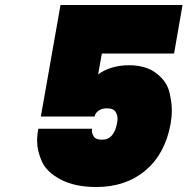

<svg xmlns="http://www.w3.org/2000/svg" viewBox="-20 -751 753 771"><path d="M679 -536H389L374 -452Q396 -469 428 -479Q460 -489 498 -489Q566 -489 607.5 -457Q649 -425 659.5 -383.5Q670 -342 670 -309Q670 -282 665 -253Q643 -133 564 -66.5Q485 0 367 0Q281 0 224 -30Q167 -60 148 -103Q129 -146 129 -185Q129 -209 134 -234H350Q349 -230 349 -226Q349 -215 357 -202.5Q365 -190 390 -190Q415 -190 430 -208Q445 -226 450 -257Q452 -266 452 -274Q452 -291 443 -303.5Q434 -316 409 -316Q388 -316 375 -306Q362 -296 360 -283H144L223 -731H713Z"/></svg>

Font: Fz Poppins Black
Style: Italic
Weight: 900
Italic angle: -10°
Designer: Ninad Kale (Devanagari), Jonny Pinhorn (Latin)
Foundry: Indian Type Foundry
Version: Vit hóa bi Vntype.Com & FontZin.Com